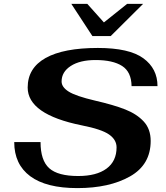

<svg xmlns="http://www.w3.org/2000/svg" viewBox="-20 -955 854 985"><path d="M53 -226H188Q188 -132 232.5 -92Q277 -52 381 -52Q475 -52 526.5 -90Q578 -128 578 -199Q578 -238 539.5 -265Q501 -292 399 -312Q122 -368 122 -506Q122 -606 214 -657.5Q306 -709 482 -709Q643 -709 715.5 -656Q788 -603 788 -513H655Q654 -586 606.5 -616.5Q559 -647 470 -647Q390 -647 343 -616.5Q296 -586 296 -537Q296 -508 332.5 -485Q369 -462 467 -439Q563 -417 622.5 -393.5Q682 -370 717.5 -331.5Q753 -293 753 -232Q753 -110 647 -50Q541 10 377 10Q217 10 135 -51Q53 -112 53 -226ZM346 -935H428L513 -840L632 -935H714L548 -770H454Z"/></svg>

Font: Fahkwang
Style: Bold Italic
Weight: 700
Italic angle: -10°
Designer: Suppakit Chalermlarp | Katatrad Co.,Ltd.
Foundry: Cadson Demak Co.,Ltd.
Version: Version 1.000; ttfautohint (v1.6)